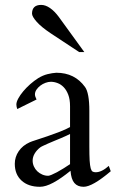

<svg xmlns="http://www.w3.org/2000/svg" viewBox="-20 -732 468 767"><path d="M316.9 -523.9H296.4L181.6 -599.6Q144.5 -624.5 126.5 -645Q108.4 -665.5 107.9 -677.2Q107.9 -712.4 144.5 -712.4Q161.6 -712.4 179.7 -700Q197.8 -687.5 214.8 -664.6ZM259.8 -196.8Q254.4 -193.8 244.1 -189.2Q233.9 -184.6 221.7 -179.4Q209.5 -174.3 196.3 -168.9Q183.1 -163.6 171.6 -158.4Q160.2 -153.3 151.9 -149.4Q143.6 -145.5 140.6 -143.1Q127 -132.8 118.7 -118.9Q110.4 -105 110.4 -90.3Q110.4 -78.1 115.5 -66.9Q120.6 -55.7 129.2 -47.6Q137.7 -39.6 148.9 -34.7Q160.2 -29.8 172.4 -29.8Q176.8 -29.8 186 -33.7Q195.3 -37.6 207.3 -43.9Q219.2 -50.3 232.9 -58.8Q246.6 -67.4 259.8 -76.2ZM422.4 -47.9Q349.1 14.2 314 14.2Q290 14.2 277.1 -1Q264.2 -16.1 261.7 -49.8Q222.7 -18.1 192.4 -2Q162.1 14.2 139.6 14.2Q93.3 14.2 66.2 -10.5Q39.1 -35.2 39.1 -77.6Q39.1 -105 54.7 -127.9Q70.3 -150.9 98.6 -163.6Q106 -167 126 -173.3Q146 -179.7 170.2 -188Q194.3 -196.3 219 -205.8Q243.7 -215.3 259.8 -224.6V-307.6Q259.8 -335 252.7 -353.5Q245.6 -372.1 234.6 -383.5Q223.6 -395 210 -400.1Q196.3 -405.3 183.1 -405.3Q172.9 -405.3 161.6 -401.1Q150.4 -397 141.1 -389.9Q131.8 -382.8 125.7 -373.8Q119.6 -364.7 119.6 -355Q119.6 -347.2 126 -334.5L48.8 -296.4Q45.4 -307.1 45.4 -314.5Q45.4 -324.7 53 -338.6Q60.5 -352.5 72.8 -367.2Q85 -381.8 100.8 -395.8Q116.7 -409.7 132.8 -419.9Q151.4 -431.2 169.9 -435.8Q188.5 -440.4 205.1 -441.4Q278.8 -441.4 319.8 -384.3Q328.1 -373 332.5 -349.1Q336.9 -325.2 336.9 -289.6V-147Q336.9 -111.3 338.1 -90.8Q339.4 -70.3 342.3 -59.8Q345.2 -49.3 350.1 -46.6Q355 -43.9 362.3 -43.9Q386.2 -43.9 414.6 -69.3Z"/></svg>

Font: XB Niloofar
Style: Regular
Weight: 400
Designer: Behnam
Foundry: Irmug
Version: Version 7.201 2008